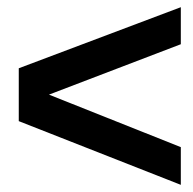

<svg xmlns="http://www.w3.org/2000/svg" viewBox="-20 -499 537 534"><path d="M482.9 15.1 32.2 -162.1V-309.1L482.9 -479V-376L116.2 -235.8L482.9 -89.8Z"/></svg>

Font: Tajawal
Style: Bold
Weight: 700
Designer: Boutros Fonts
Foundry: Created by Boutros International 2017
Version: Version 1.700